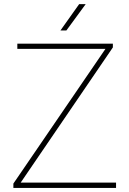

<svg xmlns="http://www.w3.org/2000/svg" viewBox="-20 -926 638 946"><path d="M551.8 -26.4V0H45.9V-21.5L499.5 -685.1H65.4V-710.9H536.1V-692.4L82 -26.4ZM277.8 -775.9 370.1 -905.8H402.3L307.1 -775.9Z"/></svg>

Font: Vazirmatn RD UI Thin
Style: Regular
Weight: 100
Designer: Saber Rastikerdar
Foundry: Saber Rastikerdar
Version: Version 33.003